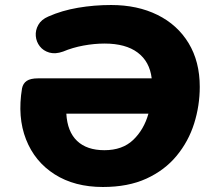

<svg xmlns="http://www.w3.org/2000/svg" viewBox="-20 -736 847 767"><path d="M391 11Q278 11 198.5 -39.5Q119 -90 84 -179Q49 -268 68 -383Q72 -403 87 -413Q102 -423 132 -423H586Q578 -490 530 -526Q482 -562 398 -562Q357 -562 313.5 -554Q270 -546 232 -530Q201 -519 177 -526Q153 -533 139 -551Q125 -569 123 -592Q121 -615 133 -636.5Q145 -658 173 -670Q227 -694 291.5 -705Q356 -716 424 -716Q529 -716 609 -676.5Q689 -637 733.5 -563.5Q778 -490 778 -389Q778 -314 755.5 -242.5Q733 -171 685.5 -113.5Q638 -56 565 -22.5Q492 11 391 11ZM397 -136Q469 -136 512 -177Q555 -218 573 -282H245Q249 -210 288 -173Q327 -136 397 -136Z"/></svg>

Font: Nunito Black
Style: Italic
Weight: 900
Italic angle: -9°
Designer: Vernon Adams
Foundry: Vernon Adams
Version: Version 3.601; ttfautohint (v1.8.2.53-6de2)